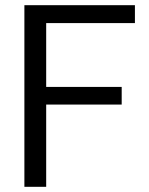

<svg xmlns="http://www.w3.org/2000/svg" viewBox="-20 -720 574 740"><path d="M74 0V-700H500V-631H158V-385H449V-317H158V0Z"/></svg>

Font: DM Sans 24pt
Style: Regular
Weight: 400
Designer: Colophon Foundry, Jonny Pinhorn
Foundry: Colophon Foundry
Version: Version 4.004;gftools[0.9.30]